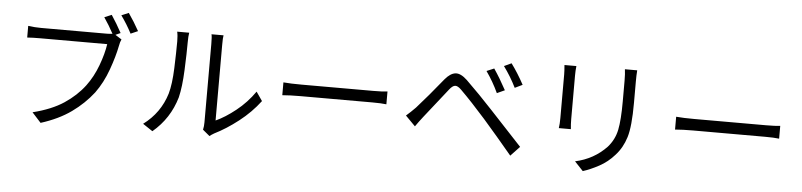

<svg xmlns="http://www.w3.org/2000/svg" viewBox="-49 -1138 6099 1461"><g transform="rotate(5 3000.0 -408.0)"><path d="M884 -857Q928 -794 966 -725L911 -701Q874 -772 829 -834ZM846 -651Q836 -631 831 -601Q815 -519 778 -416Q741 -313 682 -232Q614 -144 519 -76Q424 -8 288 35L220 -40Q364 -76 456.5 -137.5Q549 -199 610 -280Q663 -351 696.5 -441Q730 -531 741 -606Q654 -606 229 -606Q171 -606 130 -603V-692Q181 -685 230 -685Q316 -685 731 -685Q751 -685 774 -688Q739 -753 701 -808L756 -831Q798 -768 835 -699L797 -682Z M1524 -21Q1530 -47 1530 -77Q1530 -146 1530 -676Q1530 -733 1525 -750H1617Q1613 -733 1613 -676Q1613 -582 1613 -99Q1684 -131 1764.5 -195Q1845 -259 1905 -345L1952 -277Q1885 -188 1792.5 -116Q1700 -44 1611 0Q1587 14 1577 23ZM1066 -26Q1194 -121 1240 -272Q1261 -346 1265.5 -468.5Q1270 -591 1270 -674Q1270 -719 1263 -747H1355Q1350 -720 1350 -675Q1350 -592 1344.5 -462Q1339 -332 1319 -250Q1271 -85 1141 24Z M2102 -433Q2157 -428 2241 -428Q2352 -428 2789 -428Q2864 -428 2897 -433V-335Q2858 -340 2790 -340Q2678 -340 2241 -340Q2159 -340 2102 -335Z M3691 -678Q3739 -607 3786 -520L3727 -493Q3687 -579 3634 -654ZM3819 -729Q3870 -660 3917 -573L3859 -545Q3817 -630 3763 -703ZM3053 -263Q3088 -293 3124 -330Q3211 -427 3321 -563Q3361 -611 3400.5 -615.5Q3440 -620 3490 -573Q3594 -472 3695 -363Q3810 -240 3939 -101L3870 -28Q3753 -168 3647 -289Q3539 -411 3454 -495Q3426 -523 3406 -521Q3386 -519 3362 -488Q3272 -374 3185 -264Q3153 -223 3128 -187Z M4776 -759Q4773 -723 4773 -672Q4773 -612 4773 -510Q4773 -330 4747.5 -247Q4722 -164 4668 -105Q4617 -47 4552 -12Q4487 23 4430 41L4365 -28Q4507 -59 4604 -161Q4656 -220 4671.5 -296Q4687 -372 4687 -514Q4687 -571 4687 -672Q4687 -723 4682 -759ZM4312 -751Q4308 -715 4308 -679Q4308 -634 4308 -345Q4308 -308 4312 -269H4220Q4225 -301 4225 -346Q4225 -409 4225 -679Q4225 -706 4221 -751Z M5102 -433Q5157 -428 5241 -428Q5352 -428 5789 -428Q5864 -428 5897 -433V-335Q5858 -340 5790 -340Q5678 -340 5241 -340Q5159 -340 5102 -335Z"/></g></svg>

Font: Gothic Nguyen
Style: Regular
Weight: 400
Designer: MORI Takayuki
Version: Version 1.220;July 21, 2023;FontCreator 14.0.0.2814 64-bit